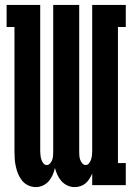

<svg xmlns="http://www.w3.org/2000/svg" viewBox="-20 -755 540 783"><path d="M126 8Q110 8 95 1Q80 -6 70 -18.5Q60 -31 54 -45.5Q48 -60 44.5 -76Q41 -92 40 -107.5Q39 -123 39 -139V-645H7V-735H144V-139Q144 -131 145 -122Q146 -113 148.5 -105Q151 -97 156.5 -89.5Q162 -82 171 -82Q179 -82 185 -89.5Q191 -97 193.5 -105Q196 -113 196.5 -122Q197 -131 197 -139V-735H303V-139Q303 -131 303.5 -122Q304 -113 306.5 -105Q309 -97 315 -89.5Q321 -82 329 -82Q338 -82 343.5 -89.5Q349 -97 351.5 -105Q354 -113 355 -122Q356 -131 356 -139V-735H493V-645H461V-90H493V0H356V-47Q351 -36 344.5 -25.5Q338 -15 329 -7.5Q320 0 308.5 4Q297 8 285 8Q269 8 255 1.5Q241 -5 231 -16Q221 -27 214.5 -41Q208 -55 204 -70Q201 -56 195 -42Q189 -28 179 -16.5Q169 -5 155 1.5Q141 8 126 8Z"/></svg>

Font: Iosevka Slab Extrabold
Style: Regular
Weight: 800
Monospace: yes
Designer: Belleve Invis
Foundry: Belleve Invis
Version: Version 11.1.1; ttfautohint (v1.8.3)